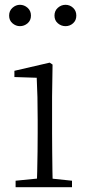

<svg xmlns="http://www.w3.org/2000/svg" viewBox="-20 -780 365 800"><path d="M63 -671Q46 -671 32 -683Q18 -695 18 -715Q18 -735 32 -747.5Q46 -760 63 -760Q81 -760 95 -747.5Q109 -735 109 -715Q109 -695 95 -683Q81 -671 63 -671ZM253 -671Q235 -671 221 -683Q207 -695 207 -715Q207 -735 221 -747.5Q235 -760 253 -760Q271 -760 284.5 -747.5Q298 -735 298 -715Q298 -695 284.5 -683Q271 -671 253 -671ZM45 0V-27L156 -38H175L280 -27V0ZM133 0Q134 -24 135 -64.5Q136 -105 136.5 -149Q137 -193 137 -226V-281Q137 -332 136 -375Q135 -418 133 -456L40 -459V-485L187 -519L199 -511L197 -377V-226Q197 -193 197.5 -149Q198 -105 198.5 -64.5Q199 -24 200 0Z"/></svg>

Font: Noto Serif HK ExtraLight
Style: Regular
Weight: 200
Designer: Ryoko NISHIZUKA 西塚涼子 (kana & ideographs); Frank Grießhammer (Latin, Greek & Cyrillic); Wenlong ZHANG 张文龙 (bopomofo); San
Foundry: Adobe
Version: Version 2.002-H1;hotconv 1.1.0;makeotfexe 2.6.0